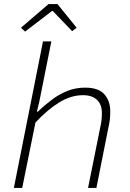

<svg xmlns="http://www.w3.org/2000/svg" viewBox="-20 -922 640 942"><path d="M48 0 191 -719H232L173 -424L161 -374H165Q198 -405 233.5 -432Q269 -459 309.5 -475.5Q350 -492 398 -492Q464 -492 492.5 -459Q521 -426 521 -375Q521 -352 518.5 -332.5Q516 -313 511 -292L453 0H412L470 -288Q475 -310 477.5 -328.5Q480 -347 480 -367Q480 -409 456 -432Q432 -455 387 -455Q328 -455 270.5 -419.5Q213 -384 154 -321L89 0ZM103 -767 83 -786 218 -902H262L356 -786L334 -769L239 -868H235Z"/></svg>

Font: Source Code Pro ExtraLight Light
Style: Italic
Weight: 300
Italic angle: -11°
Monospace: yes
Version: Version 1.016;hotconv 1.0.116;makeotfexe 2.5.65601